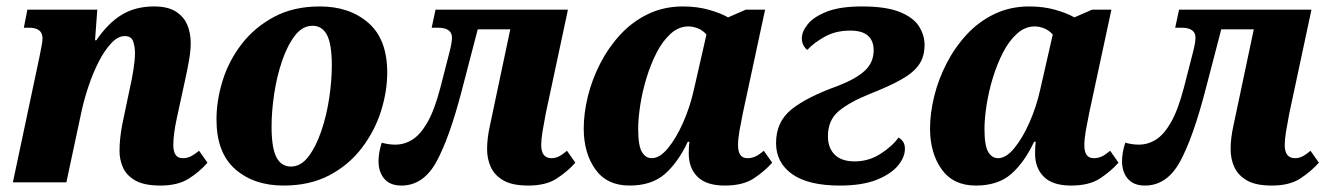

<svg xmlns="http://www.w3.org/2000/svg" viewBox="-20 -566 4125 596"><path d="M478 10Q428 10 400.5 -5.5Q373 -21 362 -45.5Q351 -70 351 -97Q351 -134 359 -177L382 -287Q390 -322 394.5 -351.5Q399 -381 399 -402Q399 -420 393.5 -437Q388 -454 367 -454Q346 -454 325 -431.5Q304 -409 286 -373.5Q268 -338 254.5 -297.5Q241 -257 233 -220L186 0H20L102 -387Q106 -408 109 -423Q112 -438 112 -447Q112 -480 70 -480H54L65 -536H282L275 -441H279Q316 -495 358.5 -520.5Q401 -546 458 -546Q501 -546 526 -530Q551 -514 561.5 -488.5Q572 -463 572 -433Q572 -409 567 -380Q562 -351 554 -315L529 -200Q523 -172 520.5 -151.5Q518 -131 518 -116Q518 -75 547 -75Q561 -75 572 -80.5Q583 -86 598 -98L624 -61Q600 -33 566 -11.5Q532 10 478 10Z M860 10Q768 10 710 -41Q652 -92 652 -195Q652 -254 671 -315.5Q690 -377 730 -429Q770 -481 830.5 -513.5Q891 -546 973 -546Q1065 -546 1123.5 -495Q1182 -444 1182 -341Q1182 -282 1162.5 -220.5Q1143 -159 1103 -106.5Q1063 -54 1002.5 -22Q942 10 860 10ZM883 -49Q914 -49 937.5 -80Q961 -111 977.5 -159.5Q994 -208 1002 -262Q1010 -316 1010 -363Q1010 -429 995 -457.5Q980 -486 950 -486Q919 -486 895.5 -455.5Q872 -425 855.5 -376.5Q839 -328 831 -274Q823 -220 823 -173Q823 -107 838 -78Q853 -49 883 -49Z M1226 10Q1191 10 1173 -11Q1155 -32 1155 -66Q1155 -92 1165 -123Q1187 -117 1207 -117Q1235 -117 1260 -132.5Q1285 -148 1307 -186.5Q1329 -225 1347 -294L1375 -403Q1383 -434 1383 -449Q1383 -480 1339 -480H1320L1332 -536H1743L1674 -213Q1668 -182 1664 -157.5Q1660 -133 1660 -116Q1660 -75 1692 -75Q1704 -75 1715 -80.5Q1726 -86 1740 -98L1766 -61Q1742 -34 1708.5 -12Q1675 10 1620 10Q1570 10 1542.5 -6Q1515 -22 1503.5 -47.5Q1492 -73 1492 -103Q1492 -137 1501 -177L1564 -475H1463L1414 -287Q1375 -137 1334.5 -63.5Q1294 10 1226 10Z M1934 10Q1864 10 1828 -40.5Q1792 -91 1792 -167Q1792 -215 1805 -267.5Q1818 -320 1843.5 -369.5Q1869 -419 1906 -459Q1943 -499 1992 -522.5Q2041 -546 2100 -546Q2144 -546 2181 -535.5Q2218 -525 2240 -512L2295 -536H2355L2286 -215Q2280 -186 2275.5 -160.5Q2271 -135 2271 -115Q2271 -75 2300 -75Q2314 -75 2325.5 -80.5Q2337 -86 2351 -98L2377 -61Q2353 -34 2319.5 -12Q2286 10 2230 10Q2173 10 2145.5 -17Q2118 -44 2118 -90Q2118 -109 2120 -126H2115Q2085 -62 2044 -26Q2003 10 1934 10ZM2003 -75Q2028 -75 2053.5 -106Q2079 -137 2100.5 -185.5Q2122 -234 2134 -288L2173 -459Q2160 -473 2145 -478.5Q2130 -484 2117 -484Q2087 -484 2062 -461.5Q2037 -439 2018.5 -403Q2000 -367 1987 -324.5Q1974 -282 1967.5 -240Q1961 -198 1961 -166Q1961 -114 1972.5 -94.5Q1984 -75 2003 -75Z M2587 10Q2489 10 2439 -25.5Q2389 -61 2389 -122Q2389 -188 2437 -226.5Q2485 -265 2580 -299Q2637 -321 2664.5 -346.5Q2692 -372 2692 -410Q2692 -439 2674.5 -455Q2657 -471 2619 -471Q2574 -471 2540 -452Q2506 -433 2486 -411Q2479 -416 2474 -425.5Q2469 -435 2469 -447Q2469 -468 2487.5 -491Q2506 -514 2547 -530Q2588 -546 2656 -546Q2730 -546 2772.5 -529Q2815 -512 2832.5 -484.5Q2850 -457 2850 -427Q2850 -390 2832.5 -365Q2815 -340 2777.5 -319Q2740 -298 2679 -274Q2617 -249 2583.5 -221Q2550 -193 2550 -143Q2550 -107 2571 -86Q2592 -65 2633 -65Q2677 -65 2714 -89Q2751 -113 2769 -139Q2777 -135 2783 -126.5Q2789 -118 2789 -104Q2789 -78 2767.5 -52Q2746 -26 2701.5 -8Q2657 10 2587 10Z M3009 10Q2939 10 2903 -40.5Q2867 -91 2867 -167Q2867 -215 2880 -267.5Q2893 -320 2918.5 -369.5Q2944 -419 2981 -459Q3018 -499 3067 -522.5Q3116 -546 3175 -546Q3219 -546 3256 -535.5Q3293 -525 3315 -512L3370 -536H3430L3361 -215Q3355 -186 3350.5 -160.5Q3346 -135 3346 -115Q3346 -75 3375 -75Q3389 -75 3400.5 -80.5Q3412 -86 3426 -98L3452 -61Q3428 -34 3394.5 -12Q3361 10 3305 10Q3248 10 3220.5 -17Q3193 -44 3193 -90Q3193 -109 3195 -126H3190Q3160 -62 3119 -26Q3078 10 3009 10ZM3078 -75Q3103 -75 3128.5 -106Q3154 -137 3175.5 -185.5Q3197 -234 3209 -288L3248 -459Q3235 -473 3220 -478.5Q3205 -484 3192 -484Q3162 -484 3137 -461.5Q3112 -439 3093.5 -403Q3075 -367 3062 -324.5Q3049 -282 3042.5 -240Q3036 -198 3036 -166Q3036 -114 3047.5 -94.5Q3059 -75 3078 -75Z M3534 10Q3499 10 3481 -11Q3463 -32 3463 -66Q3463 -92 3473 -123Q3495 -117 3515 -117Q3543 -117 3568 -132.5Q3593 -148 3615 -186.5Q3637 -225 3655 -294L3683 -403Q3691 -434 3691 -449Q3691 -480 3647 -480H3628L3640 -536H4051L3982 -213Q3976 -182 3972 -157.5Q3968 -133 3968 -116Q3968 -75 4000 -75Q4012 -75 4023 -80.5Q4034 -86 4048 -98L4074 -61Q4050 -34 4016.5 -12Q3983 10 3928 10Q3878 10 3850.5 -6Q3823 -22 3811.5 -47.5Q3800 -73 3800 -103Q3800 -137 3809 -177L3872 -475H3771L3722 -287Q3683 -137 3642.5 -63.5Q3602 10 3534 10Z"/></svg>

Font: Noto Serif SemiCondensed ExtraBold
Style: Italic
Weight: 800
Width: 4
Italic angle: -12°
Designer: Monotype Design Team
Foundry: Monotype Imaging Inc.
Version: Version 2.014; ttfautohint (v1.8.4.7-5d5b)